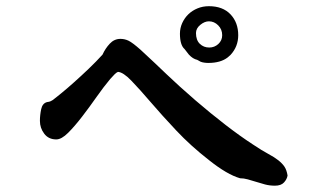

<svg xmlns="http://www.w3.org/2000/svg" viewBox="-20 -629 1040 608"><path d="M890.6 -73.2Q888.7 -61.5 879.4 -51.3Q870.1 -41 850.6 -41Q834 -41 819.3 -44.9Q804.7 -48.8 791 -53.2Q777.3 -57.6 764.6 -61Q752 -64.5 740.2 -64.5Q699.2 -76.2 641.6 -122.1Q584 -167 538.1 -215.8Q492.2 -264.6 457 -305.7Q421.9 -346.7 396 -373.5Q370.1 -400.4 353.5 -401.4Q348.6 -399.4 342.8 -393.6Q336.9 -387.7 329.1 -378.9Q308.6 -354.5 285.6 -321.8Q262.7 -289.1 239.7 -259.3Q216.8 -229.5 195.8 -208.5Q174.8 -187.5 158.2 -187.5Q133.8 -187.5 120.1 -205.6Q106.4 -223.6 106.4 -246.1Q106.4 -264.6 110.4 -283.2Q114.3 -301.8 128.9 -305.7Q136.7 -306.6 140.6 -308.6Q144.5 -310.5 147.5 -312.5Q155.3 -318.4 173.8 -333.5Q192.4 -348.6 214.8 -368.7Q237.3 -388.7 261.2 -411.6Q285.2 -434.6 304.7 -456.1Q313.5 -475.6 327.6 -490.7Q341.8 -505.9 361.3 -505.9Q375 -505.9 387.2 -500Q399.4 -494.1 424.8 -471.7Q449.2 -449.2 468.8 -430.7Q488.3 -412.1 507.8 -393.6Q527.3 -375 548.8 -355.5Q570.3 -335.9 598.6 -311.5Q647.5 -269.5 694.3 -233.4Q741.2 -197.3 780.3 -171.9Q809.6 -152.3 829.6 -141.6Q849.6 -130.9 861.8 -121.1Q874 -111.3 880.9 -101.1Q887.7 -90.8 890.6 -73.2ZM734.4 -517.6Q734.4 -481.4 710 -455.1L701.2 -447.3Q678.7 -429.7 639.6 -429.7Q632.8 -429.7 626.5 -430.7Q620.1 -431.6 615.2 -433.6L604.5 -439.5Q590.8 -442.4 578.1 -456.1L564.5 -473.6Q549.8 -486.3 549.8 -522.5Q549.8 -540 557.1 -556.2Q564.5 -572.3 576.7 -584Q588.9 -595.7 605.5 -602.5Q622.1 -609.4 641.6 -609.4Q685.5 -609.4 710 -583.5Q734.4 -557.6 734.4 -517.6ZM683.6 -517.6Q683.6 -536.1 670.9 -548.8Q658.2 -561.5 641.6 -561.5Q627.9 -561.5 614.3 -550.3Q600.6 -539.1 600.6 -524.4Q600.6 -502 612.8 -490.2Q625 -478.5 642.6 -478.5Q659.2 -478.5 671.4 -489.7Q683.6 -501 683.6 -517.6Z"/></svg>

Font: JasonHandwriting1
Style: Regular
Weight: 400
Version: Version 1.48.20